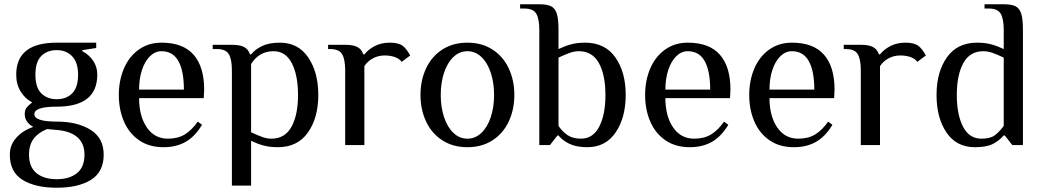

<svg xmlns="http://www.w3.org/2000/svg" viewBox="-20 -680 4887 900"><path d="M26 45Q26 -1 57 -35Q88 -69 136 -85Q96 -107 96 -145Q96 -165 105 -176Q114 -187 131 -200Q99 -216 77.5 -250Q56 -284 56 -330Q56 -480 246 -480H431V-455L366 -445V-440Q397 -424 416.5 -395.5Q436 -367 436 -330Q436 -180 246 -180Q141 -180 141 -145Q141 -110 246 -110Q343 -110 404.5 -71.5Q466 -33 466 45Q466 126 406.5 163Q347 200 246 200Q145 200 85.5 163Q26 126 26 45ZM346 -330Q346 -387 318.5 -416Q291 -445 246 -445Q201 -445 173.5 -417.5Q146 -390 146 -330Q146 -270 173.5 -242.5Q201 -215 246 -215Q291 -215 318.5 -242.5Q346 -270 346 -330ZM376 45Q376 -55 256 -70L201 -75Q160 -59 138 -30Q116 -1 116 45Q116 103 151 131.5Q186 160 246 160Q306 160 341 131.5Q376 103 376 45Z M537 -235Q537 -303 561 -359Q585 -415 630.5 -447.5Q676 -480 737 -480Q838 -480 887.5 -423.5Q937 -367 937 -260L935 -220H632Q632 -136 668 -83Q704 -30 767 -30Q814 -30 846.5 -50Q879 -70 907 -110L927 -95Q894 -40 850 -15Q806 10 747 10Q679 10 632 -22.5Q585 -55 561 -110.5Q537 -166 537 -235ZM737 -440Q707 -440 683 -416.5Q659 -393 645.5 -352Q632 -311 632 -260H842Q842 -348 816 -394Q790 -440 737 -440Z M997 -450H977V-470H1067Q1105 -470 1124.5 -459.5Q1144 -449 1152 -425H1157Q1175 -448 1208 -464Q1241 -480 1292 -480Q1378 -480 1425 -410.5Q1472 -341 1472 -235Q1472 -128 1423.5 -59Q1375 10 1282 10Q1244 10 1215 2Q1186 -6 1157 -20V190H1067V-350Q1067 -401 1053 -425.5Q1039 -450 997 -450ZM1377 -235Q1377 -327 1348 -383.5Q1319 -440 1262 -440Q1195 -440 1157 -380V-60Q1187 -46 1209 -38Q1231 -30 1252 -30Q1316 -30 1346.5 -86Q1377 -142 1377 -235Z M1528 -450H1518V-470H1598Q1636 -470 1655.5 -459.5Q1675 -449 1683 -425H1688Q1706 -448 1736.5 -464Q1767 -480 1808 -480Q1848 -480 1868 -465Q1885 -452 1903 -420L1863 -390Q1852 -405 1831 -412.5Q1810 -420 1783 -420Q1753 -420 1728 -406.5Q1703 -393 1688 -370V0H1598V-350Q1598 -401 1584 -425.5Q1570 -450 1528 -450Z M1951 -235Q1951 -303 1977 -359Q2003 -415 2053 -447.5Q2103 -480 2171 -480Q2239 -480 2289 -447.5Q2339 -415 2365 -359Q2391 -303 2391 -235Q2391 -167 2365 -111Q2339 -55 2289 -22.5Q2239 10 2171 10Q2103 10 2053 -22.5Q2003 -55 1977 -111Q1951 -167 1951 -235ZM2296 -235Q2296 -292 2280.5 -339Q2265 -386 2236.5 -413Q2208 -440 2171 -440Q2134 -440 2105.5 -413Q2077 -386 2061.5 -339Q2046 -292 2046 -235Q2046 -178 2061.5 -131Q2077 -84 2105.5 -57Q2134 -30 2171 -30Q2208 -30 2236.5 -57Q2265 -84 2280.5 -131Q2296 -178 2296 -235Z M2598 -45H2593L2558 0H2508V-540Q2508 -591 2494 -615.5Q2480 -640 2438 -640H2418V-660H2508Q2545 -660 2563.5 -650.5Q2582 -641 2590 -616Q2598 -591 2598 -540V-450Q2627 -464 2656 -472Q2685 -480 2723 -480Q2816 -480 2864.5 -411Q2913 -342 2913 -235Q2913 -129 2866 -59.5Q2819 10 2733 10Q2682 10 2649 -6Q2616 -22 2598 -45ZM2818 -235Q2818 -328 2787.5 -384Q2757 -440 2693 -440Q2672 -440 2650 -432Q2628 -424 2598 -410V-90Q2616 -63 2640.5 -46.5Q2665 -30 2703 -30Q2760 -30 2789 -86.5Q2818 -143 2818 -235Z M3004 -235Q3004 -303 3028 -359Q3052 -415 3097.5 -447.5Q3143 -480 3204 -480Q3305 -480 3354.5 -423.5Q3404 -367 3404 -260L3402 -220H3099Q3099 -136 3135 -83Q3171 -30 3234 -30Q3281 -30 3313.5 -50Q3346 -70 3374 -110L3394 -95Q3361 -40 3317 -15Q3273 10 3214 10Q3146 10 3099 -22.5Q3052 -55 3028 -110.5Q3004 -166 3004 -235ZM3204 -440Q3174 -440 3150 -416.5Q3126 -393 3112.5 -352Q3099 -311 3099 -260H3309Q3309 -348 3283 -394Q3257 -440 3204 -440Z M3492 -235Q3492 -303 3516 -359Q3540 -415 3585.5 -447.5Q3631 -480 3692 -480Q3793 -480 3842.5 -423.5Q3892 -367 3892 -260L3890 -220H3587Q3587 -136 3623 -83Q3659 -30 3722 -30Q3769 -30 3801.5 -50Q3834 -70 3862 -110L3882 -95Q3849 -40 3805 -15Q3761 10 3702 10Q3634 10 3587 -22.5Q3540 -55 3516 -110.5Q3492 -166 3492 -235ZM3692 -440Q3662 -440 3638 -416.5Q3614 -393 3600.5 -352Q3587 -311 3587 -260H3797Q3797 -348 3771 -394Q3745 -440 3692 -440Z M3945 -450H3935V-470H4015Q4053 -470 4072.5 -459.5Q4092 -449 4100 -425H4105Q4123 -448 4153.5 -464Q4184 -480 4225 -480Q4265 -480 4285 -465Q4302 -452 4320 -420L4280 -390Q4269 -405 4248 -412.5Q4227 -420 4200 -420Q4170 -420 4145 -406.5Q4120 -393 4105 -370V0H4015V-350Q4015 -401 4001 -425.5Q3987 -450 3945 -450Z M4370 -235Q4370 -342 4418.5 -411Q4467 -480 4560 -480Q4598 -480 4627 -472Q4656 -464 4685 -450V-540Q4685 -591 4671 -615.5Q4657 -640 4615 -640H4595V-660H4685Q4722 -660 4740.5 -650.5Q4759 -641 4767 -616Q4775 -591 4775 -540V0H4725L4690 -45H4685Q4663 -20 4633.5 -5Q4604 10 4550 10Q4463 10 4416.5 -59Q4370 -128 4370 -235ZM4685 -90V-410Q4655 -424 4633 -432Q4611 -440 4590 -440Q4526 -440 4495.5 -384Q4465 -328 4465 -235Q4465 -143 4494 -86.5Q4523 -30 4580 -30Q4621 -30 4642 -45Q4663 -60 4685 -90Z"/></svg>

Font: ZCOOL XiaoWei
Style: Regular
Weight: 400
Version: Version 1.000